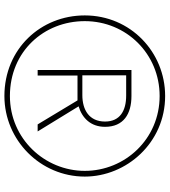

<svg xmlns="http://www.w3.org/2000/svg" viewBox="31 -793 770 872"><g transform="rotate(90 416.0 -357.0)"><path d="M416 8C617 8 782 -156 782 -357C782 -546 629 -722 416 -722C217 -722 50 -565 50 -357C50 -157 202 8 416 8ZM416 -17C213 -17 76 -172 76 -357C76 -546 225 -697 416 -697C611 -697 756 -540 756 -357C756 -176 611 -17 416 -17ZM298 -143H323V-324H436L545 -143H577L463 -329C516 -345 556 -384 556 -449C556 -533 498 -569 416 -569H298ZM412 -346H322V-545H414C483 -545 532 -517 532 -449C532 -377 479 -346 412 -346Z"/></g></svg>

Font: Noto Sans Telugu Thin
Style: Regular
Weight: 100
Designer: Jelle Bosma - Monotype Design Team
Foundry: Monotype Imaging Inc.
Version: Version 2.005